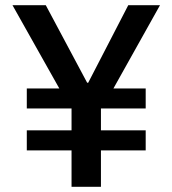

<svg xmlns="http://www.w3.org/2000/svg" viewBox="-20 -718 662 738"><path d="M368 -140V0H255V-140H83V-217H255V-301H83V-378H208L28 -698H156L315 -400H319L473 -698H595L416 -378H540V-301H368V-217H540V-140Z"/></svg>

Font: Plexus Sans Medium
Style: Regular
Weight: 500
Version: Version 2.001;PS 002.001;hotconv 1.0.70;makeotf.lib2.5.58329